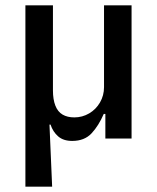

<svg xmlns="http://www.w3.org/2000/svg" viewBox="-20 -518 588 718"><path d="M75 180V-498H178V-180Q178 -146 187 -123Q196 -100 214 -89.5Q232 -79 258 -79Q288 -79 313.5 -94Q339 -109 354 -135Q369 -161 369 -192V-498H472V0H374V-92H368Q349 -48 322.5 -19.5Q296 9 250 9Q217 9 197.5 -8Q178 -25 169 -52H165L175 180Z"/></svg>

Font: Nunito Sans 7pt Condensed SemiBold
Style: Regular
Weight: 600
Width: 3
Designer: Vernon Adams
Foundry: Vernon Adams
Version: Version 3.101;gftools[0.9.27]